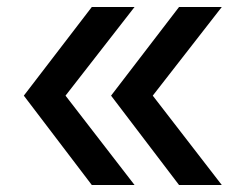

<svg xmlns="http://www.w3.org/2000/svg" viewBox="-20 -528 710 548"><path d="M364 -508 167 -255 364 0H242L48 -255L242 -508ZM613 -508 416 -255 613 0H491L297 -255L491 -508Z"/></svg>

Font: Metropolitano Medium
Style: Regular
Weight: 500
Designer: Fonts by Alex Slobzheninov & Chris M. Simpson / Changes by Cristiano Sobral
Foundry: Fonts by Alex Slobzheninov & Chris M. Simpson / Changes by Cristiano Sobral
Version: Version 1.00;August 30, 2020;FontCreator 13.0.0.2681 64-bit